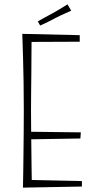

<svg xmlns="http://www.w3.org/2000/svg" viewBox="-20 -854 462 879"><path d="M85 5Q85 5 85.5 -15.5Q86 -36 86.5 -71.5Q87 -107 87.5 -152.5Q88 -198 88.5 -249.5Q89 -301 89 -352Q89 -416 88 -478Q87 -540 85.5 -590Q84 -640 83 -669.5Q82 -699 82 -699L125 -687Q125 -687 124.5 -663.5Q124 -640 124 -602Q124 -564 123.5 -518.5Q123 -473 122.5 -429Q122 -385 122 -350Q122 -315 122.5 -269.5Q123 -224 123.5 -177Q124 -130 124.5 -90Q125 -50 125.5 -25.5Q126 -1 126 -1ZM85 5 119 -30 355 -25V0ZM104 -216V-251L350 -248L348 -220ZM110 -662 82 -699 345 -693V-663ZM164 -737 153 -756Q167 -764 185 -774Q203 -784 222 -794Q234 -801 245.5 -807.5Q257 -814 268 -821Q279 -828 289 -834L306 -805Q295 -800 282.5 -794.5Q270 -789 258 -783.5Q246 -778 233 -771Q222 -765 210 -759Q198 -753 186.5 -747.5Q175 -742 164 -737Z"/></svg>

Font: Truculenta Thin
Style: Regular
Weight: 250
Version: Version 1.002